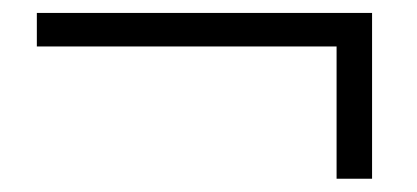

<svg xmlns="http://www.w3.org/2000/svg" viewBox="-20 -454 643 296"><path d="M36.8 -382.4V-434.1H553.6V-178.4H498.9V-401.7L518 -382.4Z"/></svg>

Font: Noto Serif SC ExtraLight
Style: Regular
Weight: 200
Designer: Ryoko NISHIZUKA 西塚涼子 (kana & ideographs); Frank Grießhammer (Latin, Greek & Cyrillic); Wenlong ZHANG 张文龙 (bopomofo); San
Foundry: Adobe
Version: Version 2.002-H1;hotconv 1.1.0;makeotfexe 2.6.0